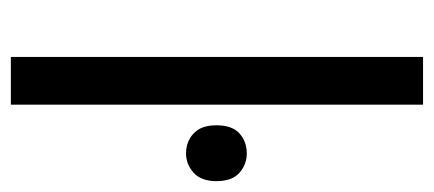

<svg xmlns="http://www.w3.org/2000/svg" viewBox="-243 -557 800 354"><g transform="rotate(90 157.0 -380.0)"><path d="M173 0H85V-760H173ZM263 -435Q283 -435 298.5 -421.5Q314 -408 314 -379Q314 -351 298.5 -337Q283 -323 263 -323Q241 -323 226 -337Q211 -351 211 -379Q211 -408 226 -421.5Q241 -435 263 -435Z"/></g></svg>

Font: Noto Sans Living
Style: Regular
Weight: 400
Designer: Monotype Design Team
Foundry: Monotype Imaging Inc.
Version: Version 2.013; ttfautohint (v1.8.4.7-5d5b)